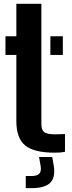

<svg xmlns="http://www.w3.org/2000/svg" viewBox="-20 -790 379 1005"><path d="M8.6 -502.4V-600H65.6V-770H196.6V-141Q196.6 -108.8 212.1 -97.9Q227.7 -86.9 267.1 -86.9Q281.1 -86.9 293.1 -87.5Q305 -88 320.2 -88.4V4.2Q308.2 7.1 295.2 8.2Q282.3 9.2 266.7 9.2Q158.2 9.2 111.9 -28.6Q65.6 -66.4 65.6 -156.3V-502.4ZM243.7 -502.4V-600H308.9V-502.4ZM114.8 194.8V131.4H144.4Q173.7 131.4 185.5 119.3Q197.3 107.2 192.8 79.2L184.4 31.7H253.5L261.6 79.2Q270.8 139.9 242.2 167.4Q213.7 194.8 144.6 194.8Z"/></svg>

Font: Big Shoulders Stencil Text SC Thin
Style: Regular
Weight: 100
Designer: Patric King
Foundry: XO Type Co
Version: Version 2.001